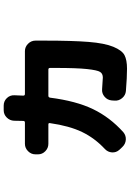

<svg xmlns="http://www.w3.org/2000/svg" viewBox="146 -818 708 1040"><g transform="rotate(-90 500.0 -298.0)"><path d="M241 -390Q218 -390 201 -406.5Q184 -423 184 -446V-460Q184 -483 201 -500Q218 -517 241 -517H356Q365 -517 365 -526Q366 -542 366 -576Q367 -599 383.5 -615.5Q400 -632 423 -632H448Q472 -632 488.5 -615Q505 -598 504 -574Q504 -558 502 -526Q502 -517 511 -517H743Q766 -517 783 -500Q800 -483 800 -460V-411Q800 -260 793 -172.5Q786 -85 766.5 -38Q747 9 721 22.5Q695 36 648 36Q600 36 527 30Q504 28 488.5 9.5Q473 -9 475 -32L476 -47Q478 -70 496 -85.5Q514 -101 537 -99Q597 -95 600 -95Q621 -95 630.5 -110Q640 -125 646 -181Q652 -237 652 -351V-381Q652 -390 643 -390H501Q493 -390 491 -381Q473 -240 429 -148.5Q385 -57 304 16Q286 31 263 29.5Q240 28 223 10L208 -6Q193 -23 194.5 -45.5Q196 -68 213 -84Q272 -139 305 -207.5Q338 -276 353 -381Q355 -390 346 -390Z"/></g></svg>

Font: Rounded Mplus 1c ExtraBold
Style: Regular
Weight: 800
Version: Version 1.059.20150529